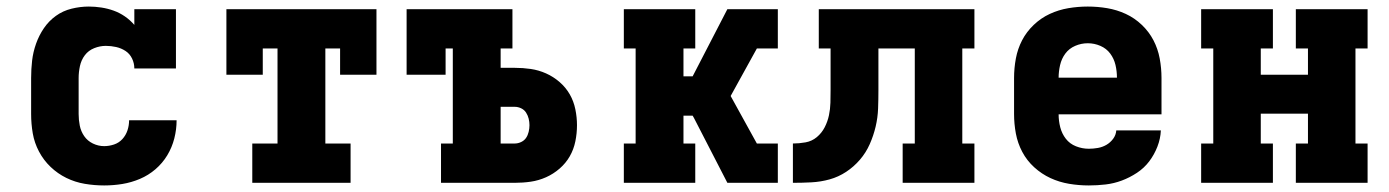

<svg xmlns="http://www.w3.org/2000/svg" viewBox="-20 -558 4240 586"><path d="M298 8Q268 8 238.5 3Q209 -2 182.5 -15Q156 -28 134.5 -48.5Q113 -69 99 -95.5Q85 -122 80 -151Q75 -180 75 -210V-320Q75 -347 78 -373Q81 -399 90 -424.5Q99 -450 114 -472Q129 -494 150.5 -509.5Q172 -525 198.5 -531.5Q225 -538 251 -538Q270 -538 289.5 -535Q309 -532 327 -525.5Q345 -519 361 -508Q377 -497 390 -482V-530H517V-349H390Q390 -365 383 -379.5Q376 -394 363 -402.5Q350 -411 334.5 -414.5Q319 -418 303 -418Q285 -418 267.5 -411Q250 -404 239 -389.5Q228 -375 224 -356.5Q220 -338 220 -320V-210Q220 -192 223.5 -174.5Q227 -157 237 -142.5Q247 -128 263.5 -120Q280 -112 298 -112Q313 -112 328 -117Q343 -122 353.5 -133.5Q364 -145 369 -160Q374 -175 374 -191Q374 -191 374 -191Q374 -191 374 -191Q374 -191 374 -191Q374 -191 374 -191H519Q519 -191 519 -191Q519 -191 519 -191Q519 -163 512 -135.5Q505 -108 490.5 -84Q476 -60 454.5 -41.5Q433 -23 407 -12Q381 -1 353.5 3.5Q326 8 298 8Z M750 0V-120H827V-410H782V-330H671V-530H1129V-330H1018V-410H973V-120H1050V0Z M1326 0V-120H1362V-410H1340V-330H1221V-530H1544V-410H1508V-351H1551Q1576 -351 1600 -347.5Q1624 -344 1646.5 -334Q1669 -324 1688 -307.5Q1707 -291 1719 -270Q1731 -249 1736 -224.5Q1741 -200 1741 -176Q1741 -151 1736 -126.5Q1731 -102 1719 -81Q1707 -60 1688 -43.5Q1669 -27 1646.5 -17Q1624 -7 1600 -3.5Q1576 0 1551 0ZM1508 -120H1551Q1561 -120 1570.5 -124.5Q1580 -129 1585.5 -137Q1591 -145 1593.5 -155.5Q1596 -166 1596 -176Q1596 -186 1593.5 -196Q1591 -206 1585.5 -214.5Q1580 -223 1570.5 -227.5Q1561 -232 1551 -232H1508Z M1884 0V-120H1920V-410H1884V-530H2102V-410H2066V-325H2094L2200 -530H2354V-410H2290L2210 -265L2290 -120H2354V0H2200L2098 -198L2094 -205H2066V-120H2102V0Z M2400 0V-120Q2419 -120 2438.5 -123.5Q2458 -127 2473 -139.5Q2488 -152 2497 -169.5Q2506 -187 2510 -206Q2514 -225 2514.5 -244.5Q2515 -264 2515 -283V-410H2479V-530H2954V-410H2917V-120H2954V0H2735V-120H2772V-410H2661V-283Q2661 -255 2660 -227Q2659 -199 2652.5 -171.5Q2646 -144 2634.5 -118Q2623 -92 2604.5 -70.5Q2586 -49 2562.5 -33.5Q2539 -18 2512 -10.5Q2485 -3 2456.5 -1.5Q2428 0 2400 0Z M3303 8Q3273 8 3243 3Q3213 -2 3186 -14.5Q3159 -27 3136.5 -47.5Q3114 -68 3100 -94.5Q3086 -121 3080.5 -150.5Q3075 -180 3075 -210V-320Q3075 -350 3080.5 -379.5Q3086 -409 3099.5 -435Q3113 -461 3135 -482Q3157 -503 3184 -515.5Q3211 -528 3240.5 -533Q3270 -538 3300 -538Q3330 -538 3359.5 -533Q3389 -528 3416 -515.5Q3443 -503 3465 -482Q3487 -461 3500.5 -435Q3514 -409 3519.5 -379.5Q3525 -350 3525 -320V-209H3211Q3211 -189 3216 -169.5Q3221 -150 3233 -134.5Q3245 -119 3264 -111.5Q3283 -104 3303 -104Q3317 -104 3331 -106.5Q3345 -109 3357 -116Q3369 -123 3377.5 -134.5Q3386 -146 3387 -160H3523Q3522 -135 3512.5 -110.5Q3503 -86 3487.5 -65.5Q3472 -45 3450 -30.5Q3428 -16 3404 -7Q3380 2 3354.5 5Q3329 8 3303 8ZM3211 -321H3389Q3389 -341 3384.5 -360Q3380 -379 3368.5 -394.5Q3357 -410 3338.5 -418Q3320 -426 3300 -426Q3280 -426 3261.5 -418Q3243 -410 3231.5 -394.5Q3220 -379 3215.5 -359.5Q3211 -340 3211 -321Z M3646 0V-120H3683V-410H3646V-530H3865V-410H3828V-330H3972V-410H3935V-530H4154V-410H4117V-120H4154V0H3935V-120H3972V-211H3828V-120H3865V0Z"/></svg>

Font: Iosevka Slab Heavy Extended
Style: Regular
Weight: 900
Width: 7
Monospace: yes
Designer: Belleve Invis
Foundry: Belleve Invis
Version: Version 11.1.0; ttfautohint (v1.8.3)